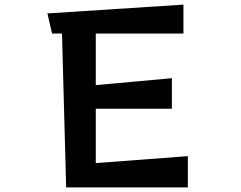

<svg xmlns="http://www.w3.org/2000/svg" viewBox="-20 -810 1040 830"><path d="M266 0 248 -665H205L185 -752L773 -790V-665H394V-442L723 -472V-340H394V-105L792 -135V0Z"/></svg>

Font: RocknRoll One
Style: Regular
Weight: 400
Designer: Fontworks Inc.
Foundry: Fontworks Inc.
Version: Version 1.100